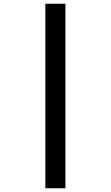

<svg xmlns="http://www.w3.org/2000/svg" viewBox="-20 -777 591 1024"><path d="M222 227H329V-757H222Z"/></svg>

Font: Noto Sans Adlam
Style: Bold
Weight: 700
Designer: Mark Jamra, Neil Patel
Foundry: JamraPatel LLC
Version: Version 3.001